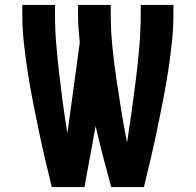

<svg xmlns="http://www.w3.org/2000/svg" viewBox="-20 -755 790 775"><path d="M189 0Q175 -57 161.5 -115Q148 -173 136 -230.5Q124 -288 112.5 -346.5Q101 -405 92 -463Q83 -521 76.5 -580Q70 -639 70 -698V-735H202V-698Q202 -638 207 -577.5Q212 -517 219 -457Q226 -397 234 -337Q242 -277 252 -217L302 -583Q299 -612 297 -640.5Q295 -669 295 -698V-735H427V-698Q427 -633 433.5 -568Q440 -503 449.5 -438Q459 -373 469.5 -308.5Q480 -244 493 -180Q503 -245 512 -309.5Q521 -374 529 -438.5Q537 -503 542.5 -568Q548 -633 548 -698V-735H680V-698Q680 -639 673.5 -580Q667 -521 658 -463Q649 -405 637.5 -346.5Q626 -288 614 -230.5Q602 -173 588.5 -115Q575 -57 561 0H429Q412 -61 396 -122.5Q380 -184 366 -246L321 0Z"/></svg>

Font: Iosevka Aile Extrabold
Style: Regular
Weight: 800
Designer: Belleve Invis
Foundry: Belleve Invis
Version: Version 27.3.5; ttfautohint (v1.8.4)